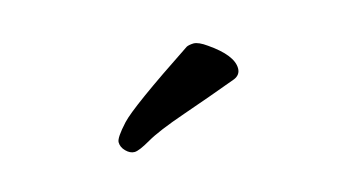

<svg xmlns="http://www.w3.org/2000/svg" viewBox="-36 -806 571 324"><g transform="rotate(-15 250.0 -643.5)"><path d="M147 -590.8Q147 -598.6 167 -620.4Q187 -642.1 299.8 -716.8Q303.7 -718.8 312 -719.2Q320.8 -719.2 335 -709Q374 -682.1 374 -659.2Q374 -647.9 362.8 -643.1Q314 -625 265.9 -608.4Q217.8 -591.8 197.3 -579.8Q176.8 -567.9 168.9 -567.9Q161.1 -567.9 154.1 -575Q147 -582 147 -590.8Z"/></g></svg>

Font: LXGW WenKai Screen R
Style: Regular
Weight: 400
Designer: Fontworks Inc.
Version: Version 1.235;May 31, 2022